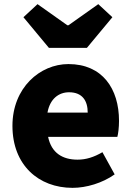

<svg xmlns="http://www.w3.org/2000/svg" viewBox="-20 -892 636 926"><path d="M330 14C396 14 474 -9 533 -51L474 -158C433 -134 395 -122 354 -122C282 -122 228 -154 212 -232H546C550 -246 554 -277 554 -309C554 -464 474 -583 310 -583C173 -583 40 -469 40 -285C40 -96 166 14 330 14ZM209 -349C221 -416 264 -447 313 -447C378 -447 403 -405 403 -349ZM216 -661H399L522 -809L454 -872L310 -770H305L161 -872L93 -809Z"/></svg>

Font: ChiuKong Gothic MN Heavy
Style: Regular
Weight: 900
Designer: Ryoko NISHIZUKA 西塚涼子 (kana, bopomofo & ideographs); Paul D. Hunt (Latin, Greek & Cyrillic); Sandoll Communications 산돌커뮤니
Foundry: Adobe
Version: Version 1.300